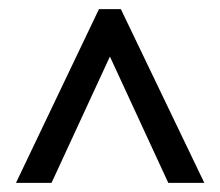

<svg xmlns="http://www.w3.org/2000/svg" viewBox="-20 -733 482 421"><path d="M15 -332H93L221 -609L349 -332H428L245 -713H197Z"/></svg>

Font: Noto Sans Lao Looped ExtraCondensed
Style: Regular
Weight: 400
Width: 2
Designer: Mark Frömberg, Ben Mitchell
Foundry: The Fontpad Ltd
Version: Version 1.002